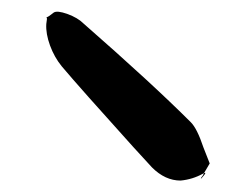

<svg xmlns="http://www.w3.org/2000/svg" viewBox="-20 -817 437 336"><path d="M296 -501Q269 -501 246 -524L213 -560Q167 -611 135.5 -646.5Q104 -682 88 -701Q75 -717 67.5 -737.5Q60 -758 61 -775Q63 -786 61.5 -786.5Q60 -787 62 -787Q64 -787 74 -795Q80 -799 98 -792.5Q116 -786 126 -776Q246 -671 314 -603Q325 -592 336 -559L347 -531L337 -514Q337 -514 335 -513Q317 -503 296 -501ZM336 -509Q332 -504 331.5 -504.5Q331 -505 335 -510L337 -514Q342 -516 336 -509Z"/></svg>

Font: Mansalva
Style: Regular
Weight: 400
Designer: Carolina Short
Foundry: Carolina Short
Version: Version 2.112; ttfautohint (v1.8.4.7-5d5b)